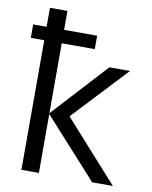

<svg xmlns="http://www.w3.org/2000/svg" viewBox="-85 -823 700 887"><g transform="rotate(10 265.0 -380.0)"><path d="M77 0H159V-276L409 0H506L253 -282L492 -537H395L159 -280V-608H314V-671H159V-760H77V-671H14V-608H77Z"/></g></svg>

Font: Noto Sans Mono Condensed
Style: Regular
Weight: 400
Width: 3
Designer: Monotype Design Team
Foundry: Monotype Imaging Inc.
Version: Version 2.014